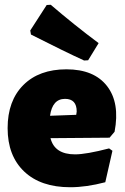

<svg xmlns="http://www.w3.org/2000/svg" viewBox="-20 -774 526 806"><path d="M193 -754Q292 -669 394 -593L350 -521L333 -520Q252 -557 110 -629L107 -646L176 -753ZM275 12Q151 12 81.5 -54Q12 -120 12 -236Q12 -351 78 -417Q144 -483 259 -483Q375 -483 429.5 -412.5Q484 -342 461 -221L440 -196L192 -194Q209 -126 295 -126Q342 -126 438 -151L452 -141L422 -9Q342 12 275 12ZM253 -359Q200 -359 190 -288L300 -292L302 -306Q302 -359 253 -359Z"/></svg>

Font: Alegreya Sans Black
Style: Regular
Weight: 900
Designer: Juan Pablo del Peral
Foundry: Huerta Tipografica
Version: Version 2.007